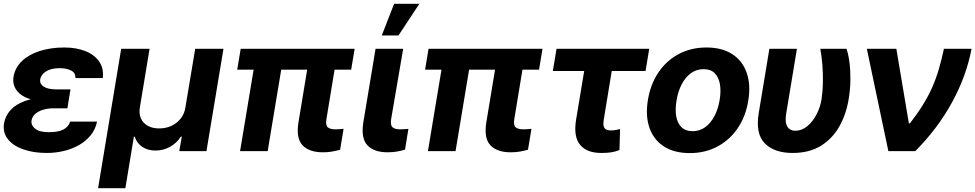

<svg xmlns="http://www.w3.org/2000/svg" viewBox="-20 -806 5202 1024"><path d="M239.1 -285.9H348.6L339.6 -228.3H262.5Q236.1 -228.3 211.4 -221.1Q186.7 -214 169.5 -199.8Q152.3 -185.6 148.2 -163.5Q144.5 -138.1 167.8 -119.5Q191 -100.9 240.4 -101Q290.9 -100.9 318.1 -115.2Q345.3 -129.6 354.3 -157.4H497.7Q489.1 -116.2 463.9 -84.9Q438.8 -53.6 401.9 -32.6Q364.9 -11.5 320.7 -0.9Q276.4 9.8 229.3 9.8Q157.8 9.8 103.5 -9.6Q49.2 -28.9 21.4 -64.6Q-6.3 -100.2 1.6 -148.6Q8.1 -187.3 35.6 -218.3Q63.2 -249.3 113.7 -267.6Q164.3 -285.9 239.1 -285.9ZM345.1 -264.6H235.5Q183.2 -264.6 146.1 -275.6Q109.1 -286.5 86.9 -305.1Q64.7 -323.6 56.2 -347Q47.8 -370.4 51.8 -395.1Q60.3 -445.9 97.5 -480.9Q134.7 -515.9 193 -534.3Q251.4 -552.7 322.7 -552.7Q387 -552.7 435.4 -533.5Q483.7 -514.3 508.9 -477.8Q534.2 -441.4 528.1 -389.8H382.2Q383.5 -416.9 360 -429.5Q336.5 -442.2 296.5 -442.4Q251.2 -442.2 224.9 -424.9Q198.5 -407.5 194.5 -383.4Q190.6 -359.1 212.8 -344.3Q235 -329.5 279.1 -329.3H356.2Z M503.1 197.7 626.4 -545.9H777.7L725.8 -232Q720.5 -199.2 731.8 -174.1Q743.1 -149 768.1 -135.1Q793.2 -121.1 828.9 -121.1Q865.2 -121.1 894.9 -135.1Q924.6 -149 944 -174.1Q963.5 -199.2 968.6 -232L1021.1 -545.9H1171.9L1081.1 0H936.1L949.6 -77.5H944.7Q922.3 -42.5 886.3 -22.7Q850.4 -2.9 808.8 -3.1Q768.6 -2.9 738.9 -22.7Q709.3 -42.5 698.4 -77.5H694.1L648.6 197.7Z M1871.5 -545.9 1852.9 -434.4H1245.1L1263.7 -545.9ZM1498.4 -545.9 1407.6 0H1260.4L1351.2 -545.9ZM1636.7 -545.9H1782.8L1720.9 -170.5Q1715.4 -138.3 1728 -127.2Q1740.6 -116.2 1769.7 -116.2Q1782 -116.2 1792.9 -117.2Q1803.8 -118.2 1812.5 -118.9L1793.9 -7.4Q1774 -1.9 1751 2.3Q1728 6.4 1701.8 6.2Q1630.1 6.4 1594.1 -30.6Q1558.2 -67.6 1571.7 -152.9Z M1983 -545.9H2130.3L2066 -170.5Q2061.1 -138.3 2073.7 -127.2Q2086.3 -116.2 2114.6 -116.2Q2128.3 -116.2 2138.8 -117.2Q2149.2 -118.2 2158.2 -118.9L2140.2 -8.2Q2120.1 -1.6 2096.3 2.4Q2072.6 6.4 2047.3 6.2Q1975.6 6.4 1940 -30.6Q1904.5 -67.6 1917.6 -152.9ZM2016.2 -617 2082 -785.9H2216.8L2105.3 -617Z M2873.4 -545.9 2854.9 -434.4H2247.1L2265.6 -545.9ZM2500.4 -545.9 2409.6 0H2262.3L2353.1 -545.9ZM2638.7 -545.9H2784.8L2722.9 -170.5Q2717.4 -138.3 2730 -127.2Q2742.6 -116.2 2771.7 -116.2Q2784 -116.2 2794.9 -117.2Q2805.8 -118.2 2814.5 -118.9L2795.9 -7.4Q2776 -1.9 2753 2.3Q2730 6.4 2703.7 6.2Q2632 6.4 2596.1 -30.6Q2560.2 -67.6 2573.6 -152.9Z M3442.6 -545.9 3422.9 -427.3H2928.5L2948.2 -545.9ZM3115.4 -545.9H3262.1L3199.6 -165.2Q3196.3 -144.1 3199.9 -132.2Q3203.4 -120.3 3213.1 -115.4Q3222.9 -110.5 3237.3 -110.4Q3253.8 -110.5 3264.3 -112.7Q3274.8 -114.9 3287.1 -117.8L3283.8 -5.7Q3260.1 3.6 3238 6.7Q3216 9.8 3187.1 9.8Q3109.7 9.8 3073.8 -33.7Q3037.9 -77.2 3052.3 -166.6Z M3658.8 10.5Q3575.2 10.4 3520.5 -25.2Q3465.7 -60.8 3443.7 -124.6Q3421.6 -188.3 3435.5 -273Q3449.2 -357 3491.7 -419.9Q3534.2 -482.7 3599.8 -517.7Q3665.4 -552.7 3747.9 -552.7Q3831 -552.7 3885.6 -517.1Q3940.2 -481.5 3962.5 -417.6Q3984.9 -353.7 3970.7 -268.8Q3957.2 -185.2 3914.5 -122.3Q3871.8 -59.5 3806.4 -24.6Q3741 10.4 3658.8 10.5ZM3673.8 -106.2Q3712.1 -106.4 3741.7 -128.2Q3771.3 -150 3790.9 -187.8Q3810.5 -225.7 3818.2 -273.6Q3826.1 -320.9 3819.4 -357.9Q3812.8 -394.8 3791.3 -416.1Q3769.8 -437.4 3732.4 -437.1Q3694.3 -437.4 3664.5 -415.4Q3634.7 -393.5 3615.2 -355.5Q3595.7 -317.6 3588.1 -269.3Q3580.2 -222.6 3586.6 -185.6Q3593 -148.6 3614.7 -127.5Q3636.4 -106.4 3673.8 -106.2Z M4083.4 -545.9H4230.3L4173.2 -201.8Q4167.4 -166.4 4173 -146Q4178.6 -125.6 4191.8 -117.2Q4205 -108.8 4221.7 -108.6Q4256.6 -108.8 4285.9 -133.2Q4315.1 -157.6 4335.1 -196.3Q4355.1 -235 4361.7 -277.3Q4368.1 -320.8 4368.8 -367.1Q4369.6 -413.5 4366.1 -459.4Q4362.5 -505.4 4354.9 -545.9H4494.7Q4505 -516.1 4510.5 -472.9Q4516 -429.8 4515.5 -379.4Q4514.9 -329.1 4506.2 -277.3Q4493.2 -196.8 4456.4 -131.6Q4419.7 -66.5 4358.1 -28.4Q4296.5 9.8 4207.4 9.8Q4109.7 9.8 4059 -41.4Q4008.3 -92.6 4026.6 -203.1Z M4718 0 4603.1 -545.9H4760.5L4827.3 -148.4H4833.2Q4874.1 -201.4 4902.9 -248Q4931.6 -294.6 4951.9 -340.4Q4972.1 -386.2 4986.8 -436.2Q5001.5 -486.1 5014.3 -545.9H5161.5Q5134.7 -401.6 5057.9 -260.9Q4981.2 -120.2 4861.5 0Z"/></svg>

Font: Inter Tight
Style: Italic
Weight: 400
Italic angle: -9.39999°
Designer: Rasmus Andersson
Foundry: rsms
Version: Version 3.002